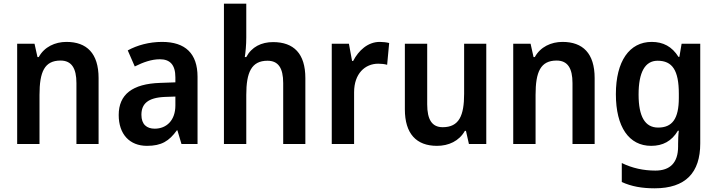

<svg xmlns="http://www.w3.org/2000/svg" viewBox="-20 -780 3886 1040"><path d="M340 -553C278 -553 220 -526 190 -471H183L167 -543H73V0H194V-266C194 -391 221 -452 308 -452C368 -452 394 -410 394 -330V0H514V-357C514 -491 450 -553 340 -553Z M858 -553C788 -553 723 -535 672 -507L710 -420C756 -443 801 -459 846 -459C900 -459 930 -430 930 -361V-334L847 -331C698 -326 623 -269 623 -157C623 -53 682 10 776 10C855 10 896 -16 938 -74H941L963 0H1050V-364C1050 -490 984 -553 858 -553ZM873 -255 930 -257V-209C930 -128 882 -83 818 -83C775 -83 746 -106 746 -158C746 -217 780 -251 873 -255Z M1314 -577V-760H1193V0H1314V-266C1314 -388 1342 -451 1429 -451C1487 -451 1514 -412 1514 -330V0H1634V-357C1634 -490 1571 -552 1459 -552C1396 -552 1343 -526 1314 -471H1306C1310 -496 1314 -537 1314 -577Z M2037 -553C1972 -553 1922 -506 1893 -450H1887L1870 -543H1777V0H1898V-280C1898 -381 1957 -435 2029 -435C2045 -435 2064 -433 2077 -429L2088 -547C2073 -551 2053 -553 2037 -553Z M2614 -543H2494V-272C2494 -154 2467 -91 2378 -91C2320 -91 2294 -132 2294 -215V-543H2173V-188C2173 -56 2235 10 2347 10C2410 10 2467 -16 2498 -71H2504L2520 0H2614Z M3027 -553C2965 -553 2907 -526 2877 -471H2870L2854 -543H2760V0H2881V-266C2881 -391 2908 -452 2995 -452C3055 -452 3081 -410 3081 -330V0H3201V-357C3201 -491 3137 -553 3027 -553Z M3510 -553C3389 -553 3316 -448 3316 -270C3316 -92 3387 10 3507 10C3570 10 3618 -15 3652 -72H3657C3654 -52 3653 -20 3653 0V14C3653 102 3609 144 3530 144C3466 144 3405 131 3348 103V206C3401 230 3457 240 3526 240C3694 240 3773 155 3773 -3V-543H3672L3660 -472H3655C3620 -528 3572 -553 3510 -553ZM3542 -451C3622 -451 3657 -399 3657 -272V-250C3657 -136 3621 -89 3545 -89C3474 -89 3439 -148 3439 -268C3439 -389 3474 -451 3542 -451Z"/></svg>

Font: Noto Sans Thai SemCond SemBd
Style: Regular
Weight: 600
Width: 4
Designer: Monotype Design Team
Foundry: Monotype Imaging Inc.
Version: Version 2.002